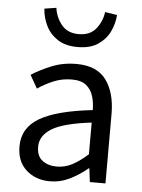

<svg xmlns="http://www.w3.org/2000/svg" viewBox="-57 -861 677 918"><g transform="rotate(5 282.0 -401.5)"><path d="M217 13Q149 13 103.5 -27.5Q58 -68 58 -141Q58 -230 139 -277.5Q220 -325 392 -344Q392 -379 382.5 -410.5Q373 -442 349 -461.5Q325 -481 280 -481Q233 -481 191.5 -463.5Q150 -446 117 -423L81 -486Q119 -511 174.5 -534Q230 -557 295 -557Q394 -557 438.5 -496Q483 -435 483 -334V0H408L400 -65H397Q358 -32 312.5 -9.5Q267 13 217 13ZM243 -60Q283 -60 318 -78.5Q353 -97 392 -132V-284Q257 -268 202 -234Q147 -200 147 -147Q147 -101 175 -80.5Q203 -60 243 -60ZM293 -638Q234 -638 196.5 -663Q159 -688 140.5 -726.5Q122 -765 119 -807L176 -816Q182 -771 210.5 -735.5Q239 -700 293 -700Q348 -700 376 -735.5Q404 -771 410 -816L468 -807Q465 -765 446.5 -726.5Q428 -688 390.5 -663Q353 -638 293 -638Z"/></g></svg>

Font: Noto Sans CJK KR Regular (TTF)
Style: Regular
Weight: 400
Designer: Ryoko NISHIZUKA 西塚涼子 (kana & ideographs); Paul D. Hunt (Latin, Greek & Cyrillic); Wenlong ZHANG 张文龙 (bopomofo); Sandoll 
Foundry: Adobe Systems Incorporated
Version: Version 1.004;PS 1.004;hotconv 1.0.82;makeotf.lib2.5.63406